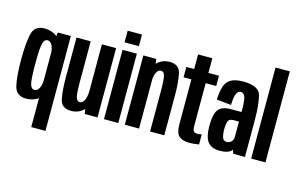

<svg xmlns="http://www.w3.org/2000/svg" viewBox="-117 -1081 2467 1599"><g transform="rotate(15 1117.0 -282.0)"><path d="M243.5 220.5V-28.5Q197.5 3 140 3Q52.5 3 34.5 -79Q16.5 -161 16.5 -300Q16.5 -439 34.5 -520.5Q52.5 -602 140 -602Q201.5 -602 249.5 -565.5L253.5 -597.5H366V220.5ZM243.5 -424.5Q241 -461 228 -484.5Q212.5 -513.5 188 -513.5Q162 -513.5 150.8 -476Q139.5 -438.5 139.5 -299.5Q139.5 -159.5 150.8 -122.2Q162 -85 188 -85Q212.5 -85 228 -114Q241 -137.5 243.5 -174.5Z M645.5 0 639 -41.5Q594.5 4.5 527.5 4.5Q444 4.5 429.2 -70Q414.5 -144.5 414.5 -250.5V-597.5H537V-252.5Q537 -150.5 546 -117.5Q555 -84.5 579.5 -84.5Q603.5 -84.5 618.5 -116Q631.5 -144 633.5 -187V-597.5H756V0Z M811.5 0V-597.5H935V0ZM811.5 -762.5H935V-662.5H811.5Z M991 0V-597.5H1102L1107.5 -556.5Q1152 -602.5 1218.5 -602.5Q1301.5 -602.5 1316.5 -527.8Q1331.5 -453 1331.5 -347V0H1209V-345.5Q1209 -447 1200 -480Q1191 -513 1166.5 -513Q1142 -513 1127.5 -481.5Q1117 -460 1114 -430V0Z M1547 6.5Q1491.5 6.5 1460.2 -19.2Q1429 -45 1429 -120V-508.5H1361.5V-597.5H1429V-723.5H1552V-597.5H1643V-508.5H1552V-145Q1552 -105.5 1561.8 -94.5Q1571.5 -83.5 1591 -83.5Q1611 -83.5 1631 -88.5V-1.5Q1586.5 6.5 1547 6.5Z M1925.5 0 1915 -32.5Q1914.5 -31.5 1914 -30.5Q1885.5 5 1809.5 5Q1739.5 5 1706.5 -35.5Q1673.5 -76 1673.5 -178Q1673.5 -273 1702.8 -313.5Q1732 -354 1812 -354H1902.5V-375.5Q1902.5 -451 1891.5 -482.8Q1880.5 -514.5 1854.5 -514.5Q1831 -514.5 1817.8 -485.8Q1804.5 -457 1802.5 -388L1677 -401Q1680 -475 1696.2 -519.5Q1712.5 -564 1750 -583.5Q1787.5 -603 1854 -603Q1987.5 -603 2007.2 -525.5Q2027 -448 2027 -318V0ZM1902.5 -142V-271.5H1858.5Q1820.5 -271.5 1810.5 -249Q1800.5 -226.5 1800.5 -179.5Q1800.5 -134 1809.8 -107.8Q1819 -81.5 1845.5 -81.5Q1872 -81.5 1887.2 -97.8Q1902.5 -114 1902.5 -142Z M2080.5 0V-785H2203.5V0Z"/></g></svg>

Font: Anybody Condensed SemiBold
Style: Regular
Weight: 600
Width: 3
Designer: Tyler Finck
Foundry: Etcetera Type Company
Version: Version 1.010; ttfautohint (v1.8.3) -l 8 -r 50 -G 200 -x 14 